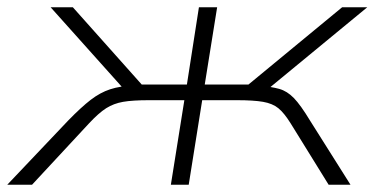

<svg xmlns="http://www.w3.org/2000/svg" viewBox="-51 -507 1032 527"><path d="M-31 0 136 -176Q172 -213 198 -233Q224 -253 251.5 -262Q279 -271 320 -273L293 -258L88 -487H149L338 -275H462L495 -487H545L511 -275H631L888 -487H957L679 -258L660 -272Q694 -269 715.5 -263Q737 -257 755.5 -238Q774 -219 800 -176L911 0H851L747 -168Q729 -197 713 -210Q697 -223 671 -227.5Q645 -232 599 -232H504L467 0H418L455 -232H358Q313 -232 287 -227.5Q261 -223 240.5 -210Q220 -197 193 -168L37 0Z"/></svg>

Font: Nunito Sans 10pt Expanded ExtraLight
Style: Italic
Weight: 250
Width: 7
Italic angle: -9°
Designer: Vernon Adams
Foundry: Vernon Adams
Version: Version 3.101;gftools[0.9.27]